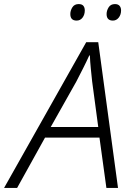

<svg xmlns="http://www.w3.org/2000/svg" viewBox="-73 -922 648 942"><path d="M-53 0 350 -715H409L506 0H449L415 -247H148L11 0ZM176 -299H409L379 -523Q376 -552 372.5 -586Q369 -620 368 -650H365Q351 -619 334.5 -586.5Q318 -554 301 -521ZM481 -821Q450 -821 450 -853Q450 -870 460 -886Q470 -902 491 -902Q506 -902 513.5 -893.5Q521 -885 521 -871Q521 -850 509.5 -835.5Q498 -821 481 -821ZM303 -821Q272 -821 272 -853Q272 -870 282 -886Q292 -902 313 -902Q329 -902 336 -893.5Q343 -885 343 -871Q343 -850 332 -835.5Q321 -821 303 -821Z"/></svg>

Font: Noto Sans Light
Style: Italic
Weight: 300
Italic angle: -12°
Designer: Monotype Design Team
Foundry: Monotype Imaging Inc.
Version: Version 2.013; ttfautohint (v1.8.4.7-5d5b)